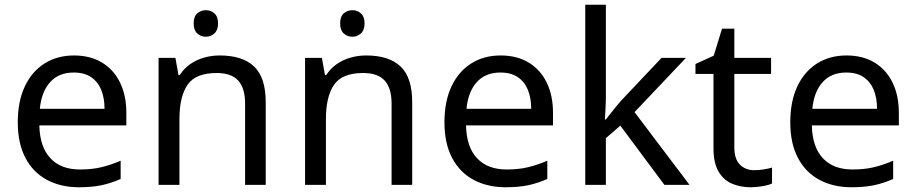

<svg xmlns="http://www.w3.org/2000/svg" viewBox="-20 -780 3863 810"><path d="M292 -546Q361 -546 410.5 -516Q460 -486 486.5 -431.5Q513 -377 513 -304V-251H146Q148 -160 192.5 -112.5Q237 -65 317 -65Q368 -65 407.5 -74.5Q447 -84 489 -102V-25Q448 -7 408 1.5Q368 10 313 10Q237 10 178.5 -21Q120 -52 87.5 -113.5Q55 -175 55 -264Q55 -352 84.5 -415Q114 -478 167.5 -512Q221 -546 292 -546ZM291 -474Q228 -474 191.5 -433.5Q155 -393 148 -321H421Q421 -367 407 -401Q393 -435 364.5 -454.5Q336 -474 291 -474Z M849 -737Q869 -737 884.5 -723.5Q900 -710 900 -681Q900 -653 884.5 -639Q869 -625 849 -625Q827 -625 812 -639Q797 -653 797 -681Q797 -710 812 -723.5Q827 -737 849 -737ZM907 -546Q1003 -546 1052 -499.5Q1101 -453 1101 -349V0H1014V-343Q1014 -408 985 -440Q956 -472 894 -472Q805 -472 771 -422Q737 -372 737 -278V0H649V-536H720L733 -463H738Q756 -491 782.5 -509.5Q809 -528 841 -537Q873 -546 907 -546Z M1467 -737Q1487 -737 1502.5 -723.5Q1518 -710 1518 -681Q1518 -653 1502.5 -639Q1487 -625 1467 -625Q1445 -625 1430 -639Q1415 -653 1415 -681Q1415 -710 1430 -723.5Q1445 -737 1467 -737ZM1525 -546Q1621 -546 1670 -499.5Q1719 -453 1719 -349V0H1632V-343Q1632 -408 1603 -440Q1574 -472 1512 -472Q1423 -472 1389 -422Q1355 -372 1355 -278V0H1267V-536H1338L1351 -463H1356Q1374 -491 1400.5 -509.5Q1427 -528 1459 -537Q1491 -546 1525 -546Z M2092 -546Q2161 -546 2210.5 -516Q2260 -486 2286.5 -431.5Q2313 -377 2313 -304V-251H1946Q1948 -160 1992.5 -112.5Q2037 -65 2117 -65Q2168 -65 2207.5 -74.5Q2247 -84 2289 -102V-25Q2248 -7 2208 1.5Q2168 10 2113 10Q2037 10 1978.5 -21Q1920 -52 1887.5 -113.5Q1855 -175 1855 -264Q1855 -352 1884.5 -415Q1914 -478 1967.5 -512Q2021 -546 2092 -546ZM2091 -474Q2028 -474 1991.5 -433.5Q1955 -393 1948 -321H2221Q2221 -367 2207 -401Q2193 -435 2164.5 -454.5Q2136 -474 2091 -474Z M2536 -363Q2536 -347 2534.5 -321Q2533 -295 2532 -276H2536Q2542 -284 2554 -299Q2566 -314 2578.5 -329.5Q2591 -345 2600 -355L2771 -536H2874L2657 -307L2889 0H2783L2597 -250L2536 -197V0H2449V-760H2536Z M3162 -62Q3182 -62 3203 -65.5Q3224 -69 3237 -73V-6Q3223 1 3197 5.5Q3171 10 3147 10Q3105 10 3069.5 -4.5Q3034 -19 3012 -55Q2990 -91 2990 -156V-468H2914V-510L2991 -545L3026 -659H3078V-536H3233V-468H3078V-158Q3078 -109 3101.5 -85.5Q3125 -62 3162 -62Z M3551 -546Q3620 -546 3669.5 -516Q3719 -486 3745.5 -431.5Q3772 -377 3772 -304V-251H3405Q3407 -160 3451.5 -112.5Q3496 -65 3576 -65Q3627 -65 3666.5 -74.5Q3706 -84 3748 -102V-25Q3707 -7 3667 1.5Q3627 10 3572 10Q3496 10 3437.5 -21Q3379 -52 3346.5 -113.5Q3314 -175 3314 -264Q3314 -352 3343.5 -415Q3373 -478 3426.5 -512Q3480 -546 3551 -546ZM3550 -474Q3487 -474 3450.5 -433.5Q3414 -393 3407 -321H3680Q3680 -367 3666 -401Q3652 -435 3623.5 -454.5Q3595 -474 3550 -474Z"/></svg>

Font: ugurmukhi85
Style: Book
Weight: 400
Designer: Jelle Bosma - Monotype Design Team
Foundry: Monotype Imaging Inc.
Version: Version 2.003